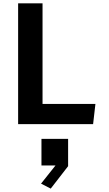

<svg xmlns="http://www.w3.org/2000/svg" viewBox="-20 -750 660 1160"><path d="M89.5 0H542.5L556.5 -122H237V-730H89.5ZM230.5 249.5H315.5L228 359.5L286.5 389.5L391.5 254V89H230.5Z"/></svg>

Font: Monaspace Krypton
Style: Bold
Weight: 700
Designer: Riley Cran & the Lettermatic Team
Foundry: Lettermatic
Version: Version 1.200 (Monaspace Krypton)